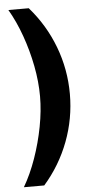

<svg xmlns="http://www.w3.org/2000/svg" viewBox="-58 -720 426 911"><g transform="rotate(-5 155.0 -264.0)"><path d="M18 158Q52 100 77.5 27.5Q103 -45 117.5 -121Q132 -197 132 -265Q132 -335 117.5 -410Q103 -485 77.5 -556.5Q52 -628 18 -686H115Q192 -598 233 -489.5Q274 -381 274 -264Q274 -147 233 -38.5Q192 70 115 158Z"/></g></svg>

Font: Chivo Medium ExtraBold
Style: Regular
Weight: 800
Version: Version 2.002